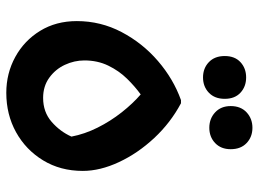

<svg xmlns="http://www.w3.org/2000/svg" viewBox="-126 -686 822 610"><g transform="rotate(90 285.0 -381.0)"><path d="M47 -214Q47 -290 82 -356.5Q117 -423 174 -472Q231 -521 298 -545H308Q370 -512 418.5 -460Q467 -408 495 -348Q523 -288 523 -233Q523 -162 489.5 -107Q456 -52 400 -21Q344 10 275 10Q213 10 161 -18.5Q109 -47 78 -97.5Q47 -148 47 -214ZM172 -238Q172 -206 186 -176Q200 -146 227 -126.5Q254 -107 291 -107Q336 -107 367 -134Q398 -161 414 -197Q406 -239 385.5 -280Q365 -321 337 -356.5Q309 -392 280 -417Q255 -399 230 -373.5Q205 -348 188.5 -314Q172 -280 172 -238ZM386 -635Q357 -635 337 -653.5Q317 -672 317 -703Q317 -735 337 -753.5Q357 -772 386 -772Q415 -772 434.5 -753.5Q454 -735 454 -703Q454 -672 434.5 -653.5Q415 -635 386 -635ZM226 -615Q197 -615 177.5 -633.5Q158 -652 158 -684Q158 -716 177.5 -734Q197 -752 226 -752Q255 -752 274.5 -734Q294 -716 294 -684Q294 -652 274.5 -633.5Q255 -615 226 -615Z"/></g></svg>

Font: Kufam SemiBold
Style: Regular
Weight: 600
Designer: Wael Morcos, Artur Schmal
Foundry: Original Type
Version: Version 1.300; ttfautohint (v1.8.3)